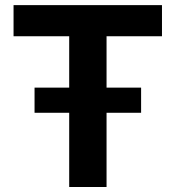

<svg xmlns="http://www.w3.org/2000/svg" viewBox="-20 -748 702 768"><path d="M34.2 -603V-727.5H627.9V-603H406.2V0H256.8V-603ZM118.2 -296.9V-397.5H544.4V-296.9Z"/></svg>

Font: Inter 17pt
Style: Bold
Weight: 700
Version: Version 4.001;git-66647c0bb